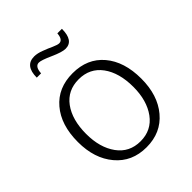

<svg xmlns="http://www.w3.org/2000/svg" viewBox="-208 -871 1006 1006"><g transform="rotate(-45 295.0 -367.5)"><path d="M144 -655.3H175.8Q178.7 -703.6 207.5 -703.6Q225.6 -703.6 278.3 -679.7Q332.5 -655.3 357.9 -655.3Q418 -655.3 418 -743.2H384.3Q380.9 -699.2 354.5 -699.2Q342.8 -699.2 317.9 -710.4Q293.9 -721.7 265.1 -732.4Q235.8 -743.7 212.9 -743.7Q144 -743.7 144 -655.3ZM464.4 -66.4Q527.8 -141.6 527.8 -264.2Q527.8 -390.1 464.8 -464.8Q401.9 -539.1 293 -539.1Q184.1 -539.1 121.1 -464.8Q57.6 -390.6 57.6 -264.2Q57.6 -142.1 121.6 -66.4Q185.5 9.8 293 9.8Q400.4 9.8 464.4 -66.4ZM293 -34.7Q210.9 -34.7 164.6 -98.6Q118.2 -162.6 118.2 -263.7Q118.2 -368.2 164.6 -431.6Q210.9 -494.1 293 -494.1Q375 -494.1 421.4 -431.2Q467.8 -367.7 467.8 -263.2Q467.8 -162.6 421.4 -98.6Q374.5 -34.7 293 -34.7Z"/></g></svg>

Font: My Font
Style: ExtraLight
Weight: 500
Designer: Vernon Adams
Foundry: newtypography
Version: Version 0.001